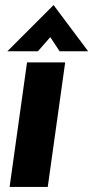

<svg xmlns="http://www.w3.org/2000/svg" viewBox="-20 -740 369 760"><path d="M18 0 87 -493H238L169 0ZM9 -537 192 -720 329 -537H216L179 -593L130 -537Z"/></svg>

Font: Hanken Grotesk Black
Style: Italic
Weight: 900
Italic angle: -8°
Designer: Alfredo Marco Pradil
Foundry: Hanken Design Co.
Version: Version 3.013